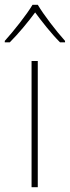

<svg xmlns="http://www.w3.org/2000/svg" viewBox="-42 -783 292 803"><path d="M116 -763H94C70 -722 15 -653 -22 -612V-606H-1C36 -643 77 -693 105 -731C133 -693 172 -643 209 -606H230V-612C193 -653 140 -722 116 -763ZM116 0V-528H90V0Z"/></svg>

Font: Noto Sans Arabic Thin
Style: Regular
Weight: 100
Designer: Monotype Design Team, Nadine Chahine, Nizar Qandah and Khaled Hosny
Foundry: Monotype Imaging Inc.
Version: Version 2.012